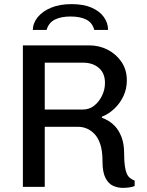

<svg xmlns="http://www.w3.org/2000/svg" viewBox="-20 -906 714 931"><path d="M576 5Q551 5 528.5 -5Q506 -15 491.5 -43Q477 -71 477 -124Q477 -174 466.5 -206Q456 -238 438 -256.5Q420 -275 400 -283Q380 -291 361 -291H197V0H91V-686H412Q461 -686 502 -665Q543 -644 569 -606Q595 -568 595 -516Q595 -475 578.5 -440Q562 -405 534.5 -379Q507 -353 474 -340V-335Q484 -332 501.5 -322.5Q519 -313 537.5 -294Q556 -275 569 -242Q582 -209 582 -160Q582 -124 585.5 -100.5Q589 -77 595 -63.5Q601 -50 611 -42.5Q621 -35 633 -30V-4Q624 0 608.5 2.5Q593 5 576 5ZM197 -375H383Q413 -375 436.5 -393.5Q460 -412 474.5 -441.5Q489 -471 489 -504Q489 -551 459.5 -576.5Q430 -602 384 -602H197ZM139 -761Q140 -795 163.5 -823.5Q187 -852 228.5 -869Q270 -886 327 -886Q385 -886 424 -869Q463 -852 483.5 -823.5Q504 -795 504 -761H437Q428 -796 398.5 -811Q369 -826 322 -826Q276 -826 246 -811Q216 -796 206 -761Z"/></svg>

Font: Chivo Medium
Style: Regular
Weight: 400
Version: Version 2.002